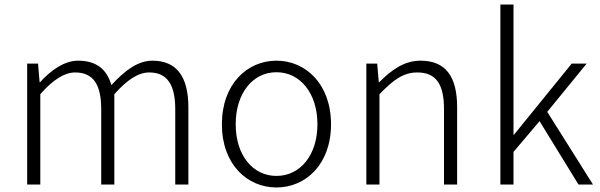

<svg xmlns="http://www.w3.org/2000/svg" viewBox="-20 -815 2651 848"><path d="M100 0H158V-399C214 -463 265 -495 312 -495C391 -495 427 -443 427 -333V0H485V-399C542 -463 591 -495 639 -495C717 -495 754 -443 754 -333V0H812V-341C812 -478 759 -547 653 -547C590 -547 532 -505 472 -439C453 -505 410 -547 325 -547C264 -547 205 -505 157 -452H155L148 -534H100Z M1201 13C1330 13 1442 -89 1442 -266C1442 -444 1330 -547 1201 -547C1072 -547 960 -444 960 -266C960 -89 1072 13 1201 13ZM1201 -38C1096 -38 1021 -130 1021 -266C1021 -403 1096 -496 1201 -496C1306 -496 1382 -403 1382 -266C1382 -130 1306 -38 1201 -38Z M1598 0H1656V-399C1718 -463 1762 -495 1823 -495C1906 -495 1941 -443 1941 -333V0H1999V-341C1999 -478 1948 -547 1837 -547C1764 -547 1708 -505 1655 -452H1653L1646 -534H1598Z M2190 0H2248V-144L2363 -280L2535 0H2599L2397 -321L2571 -534H2505L2250 -220H2248V-795H2190Z"/></svg>

Font: Noto Sans HK Light
Style: Regular
Weight: 300
Designer: Ryoko NISHIZUKA 西塚涼子 (kana, bopomofo & ideographs); Paul D. Hunt (Latin, Greek & Cyrillic); Sandoll Communications 산돌커뮤니
Foundry: Adobe
Version: Version 2.004;hotconv 1.0.118;makeotfexe 2.5.65603